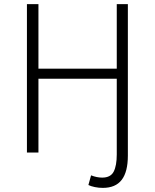

<svg xmlns="http://www.w3.org/2000/svg" viewBox="-20 -742 753 934"><path d="M410 158 423 111Q451 122 477 122Q518 122 533 93Q548 64 548 9V-359H167V0H111V-722H167V-408H548V-722H602V15Q602 94 572 133Q542 172 480 172Q460 172 441 168Q422 164 410 158Z"/></svg>

Font: Nebula Sans Light
Style: Regular
Weight: 300
Designer: Paul D. Hunt for Adobe (as Source Sans)
Foundry: Nebula Entertainment & Broadcasting LLC
Version: Version 1.010